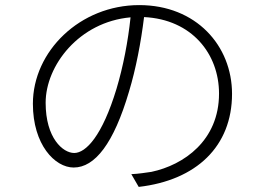

<svg xmlns="http://www.w3.org/2000/svg" viewBox="-20 -719 1040 753"><path d="M437 -371C381 -186 317 -119 271 -119C227 -119 159 -177 159 -316C159 -462 290 -633 492 -651C482 -556 463 -458 437 -371ZM524 14C750 -12 890 -145 890 -351C890 -540 749 -699 526 -699C294 -699 109 -518 109 -312C109 -152 195 -62 269 -62C352 -62 426 -156 486 -360C513 -449 533 -554 545 -652C732 -643 839 -508 839 -352C839 -168 701 -72 574 -45C553 -42 522 -37 495 -36Z"/></svg>

Font: Noto Sans CJK Light
Style: Regular
Weight: 300
Designer: Ryoko NISHIZUKA (kana & ideographs); Paul D. Hunt (Latin, Greek & Cyrillic); Wenlong ZHANG (bopomofo); Sandoll Communica
Foundry: Adobe Systems Incorporated
Version: Version 1.000;PS 1;hotconv 1.0.78;makeotf.lib2.5.61930